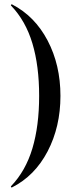

<svg xmlns="http://www.w3.org/2000/svg" viewBox="-20 -745 349 883"><path d="M35 117Q33 118 31 115.5Q29 113 31 111Q98 41 129 -62.5Q160 -166 160 -304Q160 -442 129 -545.5Q98 -649 31 -719Q29 -720 31 -723Q33 -726 35 -725Q140 -671 199 -558.5Q258 -446 258 -304Q258 -162 199 -49Q140 64 35 117Z"/></svg>

Font: Cormorant Unicase SemiBold
Style: Regular
Weight: 600
Designer: Christian Thalmann (Catharsis Fonts)
Foundry: Catharsis Fonts
Version: Version 4.000